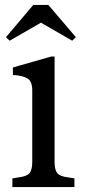

<svg xmlns="http://www.w3.org/2000/svg" viewBox="-20 -754 342 774"><path d="M30 0V-35L55 -39Q89 -43 99.5 -56.5Q110 -70 110 -101V-390Q110 -425 92 -437Q74 -449 32 -452V-482L186 -526H200V-101Q200 -70 210.5 -56.5Q221 -43 254 -39L280 -35V0ZM19 -590 4 -604 114 -734H175L286 -604L271 -590L146 -662H144Z"/></svg>

Font: Hedvig Letters Serif 18pt
Style: Regular
Weight: 400
Designer: Alexander Örn & Tor Weibull
Foundry: Kanon Foundry
Version: Version 1.000